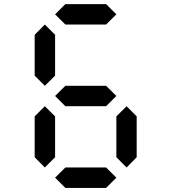

<svg xmlns="http://www.w3.org/2000/svg" viewBox="-20 -921 840 941"><path d="M500 -800.8H300.3L250 -850.6L300.3 -900.9H500L550.3 -850.6ZM199.7 -100.1 149.9 -150.4V-350.6L199.7 -400.4L250 -350.6V-150.4ZM600.6 -100.1 550.3 -150.4V-350.6L600.6 -400.4L649.9 -350.6V-150.4ZM199.7 -500.5 149.9 -550.3V-750.5L199.7 -800.8L250 -750.5V-550.3ZM500 -400.4H300.3L250 -450.7L300.3 -500.5H500L550.3 -450.7ZM500 0H300.3L250 -50.3L300.3 -100.1H500L550.3 -50.3Z"/></svg>

Font: E1234
Style: Regular
Weight: 400
Designer: GGBot
Version: Version 1.00;September 7, 2020